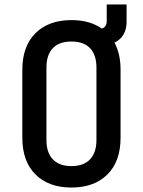

<svg xmlns="http://www.w3.org/2000/svg" viewBox="-20 -830 640 860"><path d="M300 10Q198 10 139 -48.5Q80 -107 80 -213V-517Q80 -623 139 -681.5Q198 -740 300 -740Q382 -740 436 -702Q458 -709 458 -735V-810H547V-732Q547 -666 493 -639Q520 -588 520 -518V-213Q520 -107 461 -48.5Q402 10 300 10ZM300 -86Q354 -86 383 -116Q412 -146 412 -203V-527Q412 -584 383.5 -614Q355 -644 300 -644Q245 -644 216.5 -614Q188 -584 188 -527V-203Q188 -146 217 -116Q246 -86 300 -86Z"/></svg>

Font: JetBrains Mono SemiBold
Style: Regular
Weight: 472
Monospace: yes
Designer: Philipp Nurullin, Konstantin Bulenkov
Foundry: JetBrains
Version: Version 2.305; ttfautohint (v1.8.4.7-5d5b)